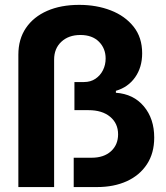

<svg xmlns="http://www.w3.org/2000/svg" viewBox="-20 -757 671 777"><path d="M54.3 0V-535.7Q54.3 -598.6 85 -643.8Q115.7 -688.9 171 -713.1Q226.2 -737.3 300.7 -737.3Q370.5 -737.3 428.2 -715Q485.9 -692.7 520.6 -649.1Q555.3 -605.5 555.3 -541.4Q555.3 -484.6 526.9 -444.3Q498.5 -403.9 449 -389.5V-381.6Q520.2 -376.6 562.1 -326.7Q604.1 -276.7 604.1 -200.2Q604.1 -137.3 574.7 -92.4Q545.3 -47.5 493.2 -23.7Q441.1 0 372.7 0H278.3V-118.7H350.9Q400.1 -118.7 429 -144.8Q457.9 -171 457.9 -213.4Q457.9 -257.6 425.7 -284.4Q393.5 -311.2 338.3 -311.2H281.2V-425H319.8Q346.7 -425 366.2 -438.2Q385.8 -451.3 396.7 -473Q407.5 -494.6 407.5 -520.2Q407.5 -561 380.4 -588.2Q353.3 -615.4 305.3 -615.4Q257.7 -615.4 228.4 -588.1Q199 -560.8 199 -515.7V0Z"/></svg>

Font: Inter Khmer Looped
Style: Regular
Weight: 400
Designer: Rasmus Andersson, Sovichet Tep
Foundry: Anagata Design
Version: Version 1.000